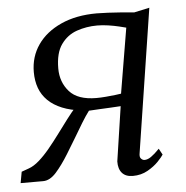

<svg xmlns="http://www.w3.org/2000/svg" viewBox="-55 -604 635 657"><g transform="rotate(-5 262.0 -276.0)"><path d="M471.5 -76 483 -55Q478.5 -47.5 463.8 -32Q449 -16.5 426.5 -3.8Q404 9 375.5 9Q351 9 338.5 -5.2Q326 -19.5 326.5 -45L354.5 -232.5Q340.5 -231.5 320.2 -230.5Q300 -229.5 279.8 -228.5Q259.5 -227.5 245 -226.5Q232.5 -210 218.5 -187Q204.5 -164 189.2 -138Q174 -112 157 -85Q134.5 -48.5 112.8 -24.2Q91 0 68 0H-9.5L-2.5 -38.5L22.5 -47.5Q40 -53.5 58.5 -69.8Q77 -86 95.8 -108.8Q114.5 -131.5 132.8 -156.2Q151 -181 168.5 -204Q186 -227 201.5 -244.5L224 -229Q183 -233.5 153.8 -245.5Q124.5 -257.5 105.5 -276.2Q86.5 -295 77.5 -319.5Q68.5 -344 68.5 -374.5Q68.5 -427 96.8 -467.8Q125 -508.5 177.2 -532.2Q229.5 -556 300.5 -556Q316 -556 339.2 -554.8Q362.5 -553.5 386.8 -551.8Q411 -550 428.5 -548L481.5 -559.5L405 -66.5Q402.5 -53.5 408 -47.8Q413.5 -42 420 -42Q430.5 -42 442.5 -50.2Q454.5 -58.5 471.5 -76ZM359.5 -275 397 -498.5Q389.5 -500.5 373 -504.5Q356.5 -508.5 336.5 -511.5Q316.5 -514.5 298 -514.5Q261.5 -514.5 228.2 -503Q195 -491.5 174 -462Q153 -432.5 153 -379.5Q153 -332.5 181.8 -300Q210.5 -267.5 274.5 -267.5Q289.5 -267.5 307 -269Q324.5 -270.5 339.2 -272.2Q354 -274 359.5 -275Z"/></g></svg>

Font: Merriweather 36pt Light
Style: Italic
Weight: 300
Italic angle: -7.8°
Version: Version 2.101